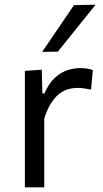

<svg xmlns="http://www.w3.org/2000/svg" viewBox="-20 -798 440 818"><path d="M86 0Q86 -55.5 86 -106.5Q86 -157.5 86 -219V-269Q86 -324 86 -381.5Q86 -439 86 -496L158 -501L160.5 -400H169Q189.5 -445.5 216.2 -468.8Q243 -492 270.5 -500Q298 -508 321 -508Q335 -508 349 -506Q363 -504 375.5 -499.5L368 -416.5Q351.5 -419.5 338.2 -421.5Q325 -423.5 307.5 -423.5Q293 -423.5 274.8 -419.2Q256.5 -415 237.2 -401.8Q218 -388.5 200 -362.2Q182 -336 168.5 -292.5V-215.5Q168.5 -157 168.5 -106.2Q168.5 -55.5 168.5 0ZM159.5 -577Q193.5 -627 227.8 -677Q262 -727 295 -776L387.5 -778Q360 -744 333 -710.5Q306 -677 279.5 -644Q253 -611 226.5 -578Z"/></svg>

Font: Commissioner Thin
Style: Regular
Weight: 400
Version: Version 1.000